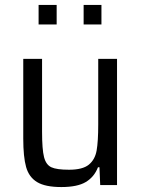

<svg xmlns="http://www.w3.org/2000/svg" viewBox="-20 -748 569 776"><path d="M74 0ZM382 -72H376Q361 -33 327 -12.5Q293 8 228 8Q163 8 130 -12Q97 -32 85.5 -73Q74 -114 74 -188V-510H150V-216Q150 -144 158 -113Q166 -82 187.5 -72Q209 -62 259 -62Q314 -62 339 -82.5Q364 -103 370.5 -139.5Q377 -176 377 -245V-510H453V0H385ZM136 -649V-728H209V-649ZM318 -649V-728H390V-649Z"/></svg>

Font: Assailand
Style: Regular
Weight: 400
Designer: Hector Gatti with collaboration of the Omnibus-Type team
Foundry: Omnibus-Type
Version: Version 0.072;October 19, 2019;FontCreator 12.0.0.2547 64-bi